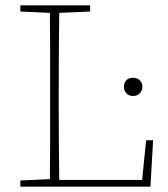

<svg xmlns="http://www.w3.org/2000/svg" viewBox="-20 -696 626 716"><path d="M56 -653V-676H316V-653L201 -648Q200 -579 199.5 -505.5Q199 -432 199 -345V-293Q199 -232 199.5 -163.5Q200 -95 201 -25H510L525 -173H551L541 0H56V-23L166 -28Q167 -97 167 -167Q167 -237 167 -307V-370Q167 -441 167 -510Q167 -579 166 -648ZM476 -338Q460 -338 451 -348.5Q442 -359 442 -372Q442 -387 451 -396.5Q460 -406 476 -406Q492 -406 501.5 -396.5Q511 -387 511 -372Q511 -359 501.5 -348.5Q492 -338 476 -338Z"/></svg>

Font: Source Serif 4 SmText ExtraLight
Style: Regular
Weight: 200
Designer: Frank Grießhammer
Foundry: Adobe
Version: Version 4.005;hotconv 1.1.0;makeotfexe 2.6.0